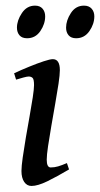

<svg xmlns="http://www.w3.org/2000/svg" viewBox="-20 -625 346 664"><path d="M218.8 -39.1Q176.8 -14.2 143.6 2Q110.4 18.1 88.9 18.1Q73.2 18.1 63.7 4.2Q54.2 -9.8 54.2 -33.7Q54.2 -49.8 58.6 -80.6Q63 -111.3 69.3 -148.7Q75.7 -186 82.3 -222.7Q88.9 -259.3 93.3 -288.3Q97.7 -317.4 97.7 -330.6Q97.7 -351.1 92.5 -355.7Q87.4 -360.4 79.1 -360.4Q73.7 -360.4 60.1 -356.7Q46.4 -353 35.6 -349.6L28.8 -371.6Q53.7 -383.3 81.3 -394.5Q108.9 -405.8 131.1 -413.1Q153.3 -420.4 162.6 -420.4Q187 -420.4 187 -382.3Q187 -366.7 182.4 -335.4Q177.7 -304.2 170.9 -265.9Q164.1 -227.5 157.5 -189.2Q150.9 -150.9 146.2 -119.6Q141.6 -88.4 141.6 -72.8Q141.6 -45.9 155.3 -45.9Q168.5 -45.9 180.9 -49.6Q193.4 -53.2 211.4 -61ZM306.2 -568.4Q306.2 -542 289.1 -517.3Q272 -492.7 243.2 -492.7Q226.1 -492.7 217.3 -502.9Q208.5 -513.2 208.5 -529.3Q208.5 -554.2 225.1 -579.8Q241.7 -605.5 270.5 -605.5Q287.6 -605.5 296.9 -595Q306.2 -584.5 306.2 -568.4ZM136.2 -568.4Q136.2 -542 119.4 -517.3Q102.5 -492.7 73.7 -492.7Q56.2 -492.7 47.4 -502.9Q38.6 -513.2 38.6 -529.3Q38.6 -554.2 55.7 -579.8Q72.8 -605.5 101.1 -605.5Q118.2 -605.5 127.2 -595Q136.2 -584.5 136.2 -568.4Z"/></svg>

Font: Dai Banna SIL
Style: Italic
Weight: 400
Italic angle: -11°
Designer: Victor Gaultney
Foundry: SIL International
Version: Version 4.000